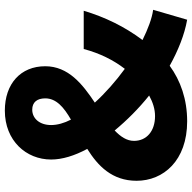

<svg xmlns="http://www.w3.org/2000/svg" viewBox="-20 -778 812 813"><g transform="rotate(-90 386.5 -372.0)"><path d="M263 -562C263 -612 292 -642 328 -642C360 -642 376 -621 376 -587C376 -540 338 -508 286 -478C271 -507 263 -536 263 -562ZM279 14C372 14 451 -14 514 -60C579 -24 646 3 709 14L751 -130C714 -135 670 -152 623 -175C680 -251 720 -334 747 -424H585C567 -356 538 -298 501 -250C449 -288 399 -332 358 -377C436 -429 512 -489 512 -587C512 -691 438 -758 324 -758C197 -758 117 -668 117 -562C117 -515 133 -463 162 -409C90 -364 27 -304 27 -200C27 -87 112 14 279 14ZM196 -211C196 -242 214 -268 240 -293C283 -241 333 -191 388 -147C359 -131 330 -122 301 -122C237 -122 196 -158 196 -211Z"/></g></svg>

Font: Noto Sans JP Black
Style: Regular
Weight: 900
Designer: Ryoko NISHIZUKA 西塚涼子 (kana, bopomofo & ideographs); Paul D. Hunt (Latin, Greek & Cyrillic); Sandoll Communications 산돌커뮤니
Foundry: Adobe
Version: Version 2.002;hotconv 1.0.116;makeotfexe 2.5.65601